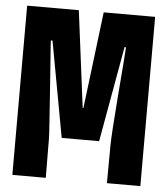

<svg xmlns="http://www.w3.org/2000/svg" viewBox="-52 -760 703 807"><g transform="rotate(5 300.0 -357.0)"><path d="M30 0H171L170 -161Q170 -180 165.5 -242Q161 -304 156 -378Q151 -452 146.5 -509.5Q142 -567 142 -577H149L223 -173H381L453 -576H459Q459 -567 454.5 -509.5Q450 -452 444 -378Q438 -304 434 -242Q430 -180 430 -161L429 0H570V-714H353L303 -306H300L248 -714H30Z"/></g></svg>

Font: Noto Sans Mono Extra
Style: Regular
Weight: 800
Designer: Monotype Design Team
Foundry: Monotype Imaging Inc.
Version: Version 1.900